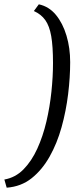

<svg xmlns="http://www.w3.org/2000/svg" viewBox="-78 -719 345 890"><path d="M102 -699Q148.8 -689 181 -650.2Q213.1 -611.3 230.2 -553.8Q247.3 -496.4 247.3 -431.2Q247.3 -360.2 237.7 -282.1Q228.1 -203.9 207.4 -129.4Q186.7 -54.8 152.1 6.7Q117.5 68.3 68.6 107.2Q19.7 146.1 -47 151L-57.8 113.2Q-6.4 104.2 31.1 65.9Q68.6 27.7 94.8 -29.7Q121 -87.1 137.1 -155.5Q153.1 -223.9 160.4 -294.2Q167.7 -364.5 167.7 -426.4Q167.7 -504.4 159.4 -551.7Q151.1 -598.9 131.9 -625.9Q112.6 -652.9 79 -667.9Z"/></svg>

Font: Faustina Light
Style: Italic
Weight: 300
Italic angle: -8°
Designer: Alfonso Garcia
Foundry: http://www.omnibus-type.com
Version: Version 1.200